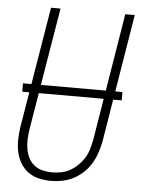

<svg xmlns="http://www.w3.org/2000/svg" viewBox="-53 -777 606 827"><g transform="rotate(5 250.0 -363.5)"><path d="M199 8Q172 8 146 2Q120 -4 99.5 -19Q79 -34 66 -56Q53 -78 47.5 -103.5Q42 -129 42.5 -156Q43 -183 47 -210L134 -735H175L87 -204Q84 -183 83 -161.5Q82 -140 85.5 -120Q89 -100 98 -82Q107 -64 122.5 -51.5Q138 -39 158.5 -34Q179 -29 200 -29Q220 -29 240.5 -33Q261 -37 279 -47.5Q297 -58 313 -74Q329 -90 339.5 -108Q350 -126 355.5 -146Q361 -166 365 -186L455 -735H496L405 -180Q400 -155 392 -131Q384 -107 371 -85Q358 -63 338.5 -44.5Q319 -26 296 -14Q273 -2 248 3Q223 8 199 8ZM42 -364V-400H472V-364Z"/></g></svg>

Font: Iosevka Curly Extralight
Style: Italic
Weight: 200
Italic angle: -9°
Monospace: yes
Designer: Belleve Invis
Foundry: Belleve Invis
Version: Version 22.1.2; ttfautohint (v1.8.4)